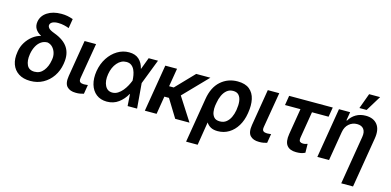

<svg xmlns="http://www.w3.org/2000/svg" viewBox="-85 -1303 4134 2028"><g transform="rotate(15 1982.5 -289.0)"><path d="M164.1 -614.3Q174.8 -680.7 235.4 -720.5Q295.9 -760.3 389.2 -760.3Q424.8 -760.3 454.6 -754.6Q484.4 -749 517.1 -737.3L500 -634.3Q480 -642.6 447.5 -650.4Q415 -658.2 380.4 -658.2Q339.8 -658.2 317.6 -646Q295.4 -633.8 292 -613.3Q289.1 -597.2 303.5 -579.3Q317.9 -561.5 366.7 -543.5Q477.5 -502.9 521.2 -433.6Q564.9 -364.3 548.3 -264.2L546.9 -254.4Q534.2 -177.7 493.7 -118.2Q453.1 -58.6 391.4 -24.4Q329.6 9.8 252.4 9.8Q174.3 9.8 123 -23.7Q71.8 -57.1 51 -115.5Q30.3 -173.8 43 -249L44.4 -258.8Q53.2 -312.5 81.8 -358.4Q110.4 -404.3 151.4 -436Q192.4 -467.8 238.3 -478.5V-481.4Q195.8 -503.9 176.5 -537.1Q157.2 -570.3 164.1 -614.3ZM177.2 -269 175.8 -260.3Q164.6 -189.9 186.8 -142.8Q209 -95.7 270 -95.7Q329.6 -95.7 367.2 -142.8Q404.8 -189.9 416 -260.3L417.5 -269Q423.8 -305.2 414.3 -339.6Q404.8 -374 382.1 -398.7Q359.4 -423.3 325.2 -430.2Q285.2 -430.2 254.6 -408.7Q224.1 -387.2 204.6 -350.3Q185.1 -313.5 177.2 -269Z M698.2 -545.9H823.7L758.3 -158.7Q752.9 -124.5 767.6 -113.5Q782.2 -102.5 808.6 -102.5Q821.3 -102.5 832.8 -104Q844.2 -105.5 852.1 -106.4L835.4 -6.3Q817.9 -1 796.1 2.9Q774.4 6.8 749.5 6.3Q685.1 6.8 651.9 -28.6Q618.7 -64 632.3 -147Z M1088.4 11.7Q1019.5 11.2 973.1 -25.1Q926.8 -61.5 908 -125.5Q889.2 -189.5 902.3 -272.5Q916.5 -355.5 957.8 -418.5Q999 -481.4 1058.1 -517.1Q1117.2 -552.7 1184.6 -552.7Q1253.9 -552.7 1294.2 -515.4Q1334.5 -478 1348.1 -417.5H1350.6L1398.9 -545.9H1501L1395.5 -272.9L1418.5 0H1314.9L1306.2 -128.9H1303.2Q1269.5 -67.9 1215.8 -28.1Q1162.1 11.7 1088.4 11.7ZM1295.9 -272.9V-274.4Q1294.9 -300.8 1289.8 -330.8Q1284.7 -360.8 1272.7 -387.2Q1260.7 -413.6 1239 -430.4Q1217.3 -447.3 1183.6 -447.3Q1126 -447.3 1083.7 -398.4Q1041.5 -349.6 1028.8 -272.9Q1016.1 -196.3 1041.3 -146Q1066.4 -95.7 1120.6 -95.7Q1152.8 -95.7 1180.4 -113Q1208 -130.4 1230.5 -157.5Q1252.9 -184.6 1269.3 -215.1Q1285.6 -245.6 1295.4 -271.5Z M1717.3 -515.6 1684.1 -315.9H1734.9L1926.8 -515.6H2082L1828.6 -253.9L1991.7 0H1835.4L1714.4 -196.8H1664.1L1631.8 0H1503.4L1588.9 -515.6Z M2008.8 203.1 2089.8 -285.6Q2111.3 -417 2188.2 -484.9Q2265.1 -552.7 2372.1 -552.7Q2455.6 -552.7 2502.2 -514.4Q2548.8 -476.1 2563 -410.4Q2577.1 -344.7 2563.5 -262.7L2562 -252.9Q2549.3 -174.8 2513.4 -115.7Q2477.5 -56.6 2423.1 -23.4Q2368.7 9.8 2300.8 9.8Q2254.9 9.8 2224.9 -6.3Q2194.8 -22.5 2176.3 -51.8L2135.3 203.1ZM2207 -242.2Q2202.6 -209.5 2207.5 -175.5Q2212.4 -141.6 2232.9 -118.7Q2253.4 -95.7 2296.4 -95.7Q2338.4 -95.7 2366.7 -118.4Q2395 -141.1 2411.9 -177Q2428.7 -212.9 2435.5 -252.9L2437 -262.7Q2445.3 -312.5 2440.4 -353.5Q2435.5 -394.5 2414.3 -418.9Q2393.1 -443.4 2351.6 -443.4Q2311 -443.4 2282.7 -419.7Q2254.4 -396 2237.1 -357.9Q2219.7 -319.8 2212.9 -276.4Z M2701.7 -545.9H2827.1L2761.7 -158.7Q2756.3 -124.5 2771 -113.5Q2785.6 -102.5 2812 -102.5Q2824.7 -102.5 2836.2 -104Q2847.7 -105.5 2855.5 -106.4L2838.9 -6.3Q2821.3 -1 2799.6 2.9Q2777.8 6.8 2752.9 6.3Q2688.5 6.8 2655.3 -28.6Q2622.1 -64 2635.7 -147Z M3412.1 -545.9 3394.5 -440.9H3212.9L3165.5 -154.3Q3159.7 -117.2 3172.6 -106.9Q3185.5 -96.7 3206.1 -96.7Q3221.2 -96.7 3232.4 -99.9Q3243.7 -103 3254.9 -106.9L3256.3 -9.8Q3231 2.4 3208.7 6.1Q3186.5 9.8 3159.2 9.8Q3088.9 9.8 3057.4 -30.5Q3025.9 -70.8 3040 -156.7L3086.9 -440.9H2918L2935.1 -545.9Z M3570.8 -319.3 3517.6 0H3389.6L3480 -545.9H3602.1L3586.4 -452.6H3593.8Q3620.1 -498.5 3666 -525.6Q3711.9 -552.7 3772.9 -552.7Q3857.4 -552.7 3899.7 -499.3Q3941.9 -445.8 3925.8 -347.2L3834.5 204.1H3705.6L3793.5 -327.1Q3802.7 -381.8 3779.8 -412.8Q3756.8 -443.8 3706.5 -443.8Q3656.2 -443.8 3618.4 -411.1Q3580.6 -378.4 3570.8 -319.3ZM3685.1 -613.8 3746.6 -781.7H3866.7L3764.2 -613.8Z"/></g></svg>

Font: Inter Display Semi Bold
Style: Italic
Weight: 600
Italic angle: -9.39999°
Designer: Rasmus Andersson
Foundry: rsms
Version: Version 4.000;git-4fc901f